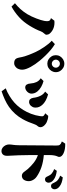

<svg xmlns="http://www.w3.org/2000/svg" viewBox="835 -1688 910 2620"><g transform="rotate(90 1290.0 -378.0)"><path d="M849.1 -800.8Q880.9 -800.8 907 -784.9Q933.1 -769 949 -742.9Q964.8 -716.8 964.8 -685.1Q964.8 -653.8 949 -627.2Q933.1 -600.6 907 -584.7Q880.9 -568.8 849.1 -568.8Q817.9 -568.8 791.3 -584.7Q764.6 -600.6 748.8 -627.2Q732.9 -653.8 732.9 -685.1Q732.9 -716.8 748.8 -742.9Q764.6 -769 791.3 -784.9Q817.9 -800.8 849.1 -800.8ZM849.1 -740.2Q834 -740.2 821.5 -732.7Q809.1 -725.1 801.5 -712.6Q793.9 -700.2 793.9 -685.1Q793.9 -669.9 801.5 -657.5Q809.1 -645 821.5 -637.5Q834 -629.9 849.1 -629.9Q864.3 -629.9 876.5 -637.5Q888.7 -645 896.2 -657.5Q903.8 -669.9 903.8 -685.1Q903.8 -700.2 896.2 -712.6Q888.7 -725.1 876.5 -732.7Q864.3 -740.2 849.1 -740.2ZM582 -671.9Q622.1 -648.4 662.6 -614Q703.1 -579.6 740.7 -540.5Q778.3 -501.5 809.1 -463.9Q832.5 -436 854.2 -404.5Q876 -373 893.3 -341.1Q910.6 -309.1 920.9 -279.3Q931.2 -249.5 931.2 -225.1Q931.2 -204.1 924.3 -183.8Q917.5 -163.6 909.2 -152.8Q897 -137.7 880.1 -127Q863.3 -116.2 841.8 -116.2Q817.9 -116.2 801.3 -124.3Q784.7 -132.3 776.9 -148.9Q769.5 -165.5 766.1 -183.1Q762.7 -200.7 757.8 -224.1Q754.9 -239.7 747.8 -262Q740.7 -284.2 731.2 -309.3Q721.7 -334.5 711.4 -359.1Q701.2 -383.8 691.9 -403.8Q680.7 -428.7 663.1 -459.7Q645.5 -490.7 624 -522.5Q602.5 -554.2 580.1 -582.3Q557.6 -610.4 536.1 -628.9ZM262.2 -665Q316.9 -670.4 361.6 -654.1Q406.2 -637.7 436 -604Q446.8 -591.8 450.4 -578.9Q454.1 -565.9 454.1 -557.1Q454.1 -549.3 449.2 -541.5Q444.3 -533.7 437 -525.9Q427.7 -517.1 419.4 -503.4Q411.1 -489.7 407.2 -479Q395 -445.3 374.8 -405Q354.5 -364.7 329.6 -324.7Q304.7 -284.7 277.8 -251Q250.5 -216.8 216.1 -185.1Q181.6 -153.3 144 -126.5Q106.4 -99.6 69.8 -80.1L23.9 -127Q64.5 -159.2 101.6 -199.5Q138.7 -239.7 172.9 -294.9Q188.5 -320.3 203.6 -352.5Q218.8 -384.8 231.4 -417.7Q244.1 -450.7 252.9 -479.7Q261.7 -508.8 265.1 -527.8Q270.5 -558.6 268.6 -576.7Q266.6 -594.7 256.3 -604.2Q246.1 -613.8 227.1 -618.2Z M1561 -581.1Q1584 -580.6 1605.7 -575Q1627.4 -569.3 1645.5 -561Q1663.6 -552.7 1674.8 -543Q1697.8 -524.9 1706.8 -507.6Q1715.8 -490.2 1715.8 -476.1Q1715.8 -464.8 1711.2 -453.6Q1706.5 -442.4 1699.2 -435.1Q1690.9 -426.8 1683.1 -411.1Q1675.3 -395.5 1670.9 -381.8Q1660.6 -349.6 1643.6 -309.3Q1626.5 -269 1604 -229Q1574.7 -176.8 1533 -129.9Q1491.2 -83 1439 -45.9Q1392.6 -13.7 1339.4 10.7Q1286.1 35.2 1226.1 55.2L1185.1 -1Q1239.7 -22 1290.8 -53.5Q1341.8 -85 1379.9 -119.1Q1420.4 -155.3 1452.1 -198.7Q1483.9 -242.2 1507.8 -290Q1521 -315.4 1532.5 -345.9Q1543.9 -376.5 1552.2 -407.7Q1560.5 -439 1564 -465.8Q1566.4 -482.4 1566.9 -496.1Q1567.4 -509.8 1560.1 -518.1Q1548.3 -530.8 1525.9 -540ZM1268.1 -579.1Q1315.4 -566.4 1352.8 -545.7Q1390.1 -524.9 1412.1 -499Q1429.2 -479 1438.7 -457.3Q1448.2 -435.5 1448.2 -408.2Q1448.2 -384.3 1441.2 -370.6Q1434.1 -356.9 1425.8 -347.2Q1413.6 -331.5 1397.7 -325.7Q1381.8 -319.8 1373 -319.8Q1348.6 -319.8 1335.9 -332Q1326.7 -341.8 1321.5 -353Q1316.4 -364.3 1314.9 -377Q1309.1 -429.2 1288.3 -472.9Q1267.6 -516.6 1230 -539.1ZM1085.9 -517.1Q1127.9 -505.9 1165.5 -484.9Q1203.1 -463.9 1228 -433.1Q1244.6 -412.1 1251.2 -391.8Q1257.8 -371.6 1257.8 -352.1Q1257.8 -337.9 1251 -322.5Q1244.1 -307.1 1232.9 -295.9Q1217.3 -280.3 1201.7 -273.7Q1186 -267.1 1171.9 -267.1Q1162.6 -267.1 1151.9 -271.7Q1141.1 -276.4 1134.8 -286.1Q1127.4 -297.9 1124 -309.8Q1120.6 -321.8 1119.1 -341.8Q1116.2 -384.8 1099.9 -420.4Q1083.5 -456.1 1047.9 -479Z M1939.9 -813Q1979 -814 2012.5 -808.1Q2045.9 -802.2 2069.8 -791Q2094.2 -779.8 2107.7 -764.9Q2121.1 -750 2121.1 -732.9Q2121.1 -725.6 2119.9 -720.2Q2118.7 -714.8 2114.3 -706.1Q2106.4 -690.9 2101.3 -663.1Q2096.2 -635.3 2096.2 -606V-521Q2189.9 -512.7 2262 -487.8Q2334 -462.9 2390.1 -423.8Q2410.6 -410.2 2424.3 -391.6Q2438 -373 2445.1 -353.3Q2452.1 -333.5 2452.1 -315.9Q2452.1 -295.9 2447 -278.3Q2441.9 -260.7 2432.1 -247.1Q2423.8 -234.9 2408.7 -228Q2393.6 -221.2 2379.9 -221.2Q2359.9 -221.2 2345.2 -231.7Q2330.6 -242.2 2316.9 -263.2Q2306.6 -279.8 2288.3 -300.3Q2270 -320.8 2248.5 -341.6Q2227.1 -362.3 2206.1 -378.9Q2180.2 -399.9 2152.6 -415.3Q2125 -430.7 2096.2 -439.9V-319.8Q2096.2 -249 2098.9 -179.4Q2101.6 -109.9 2105 -49.8Q2106 -37.6 2106 -31.7V-15.1Q2106 10.3 2096.4 26.4Q2086.9 42.5 2072 49.8Q2057.1 57.1 2041 57.1Q2016.1 57.1 1995.8 42Q1975.6 26.9 1963.4 3.2Q1951.2 -20.5 1951.2 -45.9Q1951.2 -62.5 1953.1 -77.4Q1955.1 -92.3 1957 -106Q1958.5 -116.7 1960.2 -138.4Q1961.9 -160.2 1961.9 -182.1L1965.8 -690.9Q1965.8 -708 1963.9 -720Q1961.9 -731.9 1955.1 -740.2Q1948.2 -748.5 1937.7 -755.1Q1927.2 -761.7 1910.2 -767.1ZM2311 -698.2Q2350.1 -692.9 2380.4 -682.6Q2410.6 -672.4 2434.1 -653.8Q2450.7 -641.6 2461.9 -624Q2473.1 -606.4 2473.1 -584Q2473.1 -566.9 2461.2 -552Q2449.2 -537.1 2429.2 -537.1Q2410.2 -537.1 2400.9 -547.4Q2391.6 -557.6 2381.8 -581.1Q2369.6 -611.3 2344.5 -631.3Q2319.3 -651.4 2287.1 -662.1ZM2400.9 -779.8Q2439.9 -774.9 2470.5 -764.4Q2501 -753.9 2523.9 -735.8Q2540.5 -723.6 2551.8 -706.1Q2563 -688.5 2563 -666Q2563 -648.9 2551 -634Q2539.1 -619.1 2519 -619.1Q2500.5 -619.1 2491.2 -629.4Q2481.9 -639.6 2472.2 -663.1Q2459.5 -693.4 2434.3 -713.4Q2409.2 -733.4 2377 -744.1Z"/></g></svg>

Font: BIZ UDPMincho
Style: Bold
Weight: 700
Designer: TypeBank Co., Ltd.
Foundry: Morisawa Inc.
Version: Version 1.06